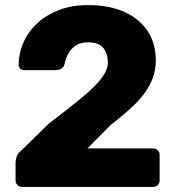

<svg xmlns="http://www.w3.org/2000/svg" viewBox="-20 -733 690 753"><path d="M67 0Q56 0 48.5 -7.5Q41 -15 41 -25V-96Q41 -103 45 -117.5Q49 -132 66 -145L170 -247Q250 -308 301.5 -350.5Q353 -393 378 -426Q403 -459 403 -488Q403 -522 385.5 -544.5Q368 -567 325 -567Q296 -567 277 -554.5Q258 -542 247.5 -522Q237 -502 233 -481Q229 -468 219.5 -463Q210 -458 199 -458H74Q65 -458 59 -464Q53 -470 53 -479Q54 -527 73.5 -569.5Q93 -612 128.5 -644Q164 -676 213.5 -694.5Q263 -713 325 -713Q410 -713 469.5 -685.5Q529 -658 560 -609.5Q591 -561 591 -496Q591 -447 569.5 -404.5Q548 -362 508.5 -323.5Q469 -285 415 -244L323 -151H580Q591 -151 598.5 -144Q606 -137 606 -126V-25Q606 -15 598.5 -7.5Q591 0 580 0Z"/></svg>

Font: DVN-Rubik
Style: Bold
Weight: 700
Designer: Hubert and Fischer
Foundry: Hubert & Fischer
Version: Version 2.102